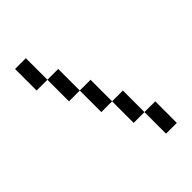

<svg xmlns="http://www.w3.org/2000/svg" viewBox="-279 -929 1259 1259"><g transform="rotate(-45 350.0 -300.0)"><path d="M300 -600V-400H200V-600ZM100 -600V-800H200V-600ZM300 -200V-400H400V-200ZM400 0V-200H500V0ZM500 200V0H600V200Z"/></g></svg>

Font: FT88 Gothique
Style: Regular
Weight: 400
Designer: Ange Degheest & Oriane Charvieux
Foundry: Velvetyne Type Foundry
Version: Version 1.000;FEAKit 1.0